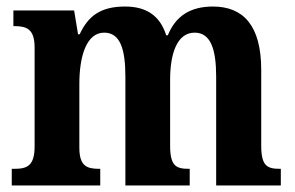

<svg xmlns="http://www.w3.org/2000/svg" viewBox="-20 -568 902 588"><path d="M16 0H287V-51H284C246 -51 223 -59 223 -116V-311C223 -394 244 -468 299 -468C348 -468 364 -418 364 -333V0H561V-51H558C519 -51 501 -60 501 -122V-324C501 -401 521 -468 576 -468C625 -468 642 -418 642 -333V0H840V-51H837C798 -51 780 -60 780 -122V-354C780 -490 725 -548 632 -548C563 -548 518 -519 494 -460H489C469 -523 425 -548 363 -548C288 -548 250 -519 224 -463H219L207 -536H21V-488H24C62 -488 86 -479 86 -422V-120C86 -60 63 -51 24 -51H16Z"/></svg>

Font: Noto Serif Devanagari Condensed
Style: Bold
Weight: 700
Width: 3
Designer: Universal Thirst, Indian Type Foundry and the Monotype Design Team
Foundry: Monotype Imaging Inc.
Version: Version 2.004